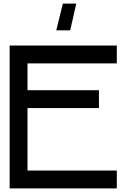

<svg xmlns="http://www.w3.org/2000/svg" viewBox="-20 -1055 705 1075"><path d="M34 -800V-700V-550V-450V-100V0H634V-100H134V-450H534V-550H134V-700H634V-800H134ZM407 -1035 373 -885H295L332 -1035Z"/></svg>

Font: Serreria Sobria
Style: Medium
Weight: 500
Version: Version 001.000